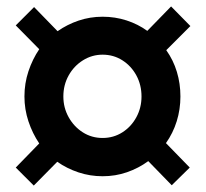

<svg xmlns="http://www.w3.org/2000/svg" viewBox="-20 -545 640 597"><path d="M85 32 29 -24 102 -99Q81 -130 68.5 -167.5Q56 -205 56 -245Q56 -286 68.5 -323.5Q81 -361 102 -392L29 -466L86 -523L159 -448Q189 -469 224.5 -481Q260 -493 299 -493Q338 -493 373.5 -481.5Q409 -470 438 -449L512 -525L572 -464L497 -389Q519 -358 530 -321.5Q541 -285 541 -245Q541 -205 529.5 -168Q518 -131 496 -100L570 -24L514 31L441 -44Q411 -22 375 -9.5Q339 3 299 3Q260 3 224 -9Q188 -21 158 -42ZM299 -116Q333 -116 360.5 -133.5Q388 -151 404 -180.5Q420 -210 420 -245Q420 -281 404 -310.5Q388 -340 360.5 -357.5Q333 -375 299 -375Q266 -375 238 -357.5Q210 -340 193.5 -310.5Q177 -281 177 -245Q177 -210 193.5 -180.5Q210 -151 237.5 -133.5Q265 -116 299 -116Z"/></svg>

Font: Nunito Sans 12pt ExtraLight ExtraBold
Style: Italic
Weight: 800
Italic angle: -9°
Version: Version 3.101;gftools[0.9.27]